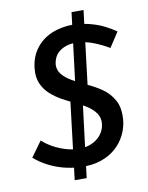

<svg xmlns="http://www.w3.org/2000/svg" viewBox="-93 -859 768 994"><g transform="rotate(-10 290.5 -362.0)"><path d="M218 68 271 -372 305 -405 353 -792H416L366 -379L332 -345L281 68ZM519 -574Q483 -596 439.5 -613Q396 -630 355 -632Q322 -633 298.5 -625.5Q275 -618 259 -605Q243 -592 235 -575Q227 -558 225 -540Q223 -510 242 -487Q261 -464 293.5 -445.5Q326 -427 362 -410Q404 -392 442 -366Q480 -340 502.5 -299Q525 -258 519 -193Q515 -155 497 -118Q479 -81 446.5 -52Q414 -23 367 -7Q320 9 258 6Q212 4 169.5 -7.5Q127 -19 90 -38.5Q53 -58 22 -85L80 -165Q102 -145 132 -128Q162 -111 195.5 -100.5Q229 -90 261 -88Q300 -87 332 -100Q364 -113 384.5 -138.5Q405 -164 408 -198Q410 -229 393.5 -252Q377 -275 349.5 -293Q322 -311 290 -326Q258 -340 225.5 -358Q193 -376 166 -400Q139 -424 124 -458Q109 -492 114 -538Q120 -597 152 -640Q184 -683 235.5 -705Q287 -727 351 -727Q400 -724 439.5 -713.5Q479 -703 511 -687Q543 -671 570 -652Z"/></g></svg>

Font: Josefin Sans Thin Medium
Style: Italic
Weight: 500
Italic angle: -7°
Version: Version 2.000